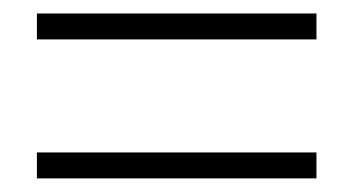

<svg xmlns="http://www.w3.org/2000/svg" viewBox="-20 -471 519 282"><path d="M34.2 -209V-247.1H444.8V-209ZM34.2 -413.1V-451.2H444.8V-413.1Z"/></svg>

Font: Source Sans Pro Light
Style: Regular
Weight: 300
Designer: Paul D. Hunt
Foundry: Adobe Systems Incorporated
Version: Version 2.020;PS 2.0;hotconv 1.0.86;makeotf.lib2.5.63406